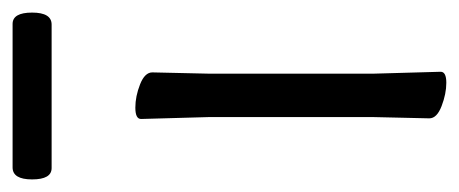

<svg xmlns="http://www.w3.org/2000/svg" viewBox="-234 -487 729 305"><g transform="rotate(-90 130.5 -334.5)"><path d="M95 -17 97 -105V-368L94 -475Q94 -484 112 -484Q130 -484 149 -476.5Q168 -469 168 -457L166 -368V-105L169 1Q169 10 151.5 10Q134 10 114.5 2.5Q95 -5 95 -17ZM244 -617H16Q-2 -617 -2 -648Q-2 -679 17 -679H245Q263 -679 263 -648Q263 -617 244 -617Z"/></g></svg>

Font: LXGW WenKai
Style: Regular
Weight: 400
Designer: LXGW / Fontworks Inc.
Foundry: LXGW / Fontworks Inc.
Version: Version 1.520; June 14, 2025